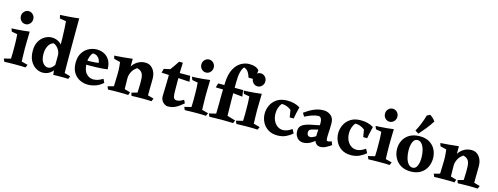

<svg xmlns="http://www.w3.org/2000/svg" viewBox="-20 -1538 6064 2339"><g transform="rotate(15 3012.0 -368.5)"><path d="M230 -435Q229 -377 227.5 -324Q226 -271 226 -228Q226 -191 227.5 -143Q229 -95 230 -58L310 -37L293 0Q267 -2 240.5 -2.5Q214 -3 161 -3Q112 -3 84.5 -2Q57 -1 26 0L10 -37L95 -58Q97 -108 97.5 -145Q98 -182 97 -226Q97 -249 96.5 -267Q96 -285 95 -307.5Q94 -330 91 -365L20 -378L5 -416Q28 -417 64.5 -419Q101 -421 144 -425Q187 -429 230 -435ZM155 -509Q123 -509 100 -533Q77 -557 77 -592Q77 -625 100 -649Q123 -673 155 -673Q187 -673 210 -649Q233 -625 233 -592Q233 -557 210 -533Q187 -509 155 -509Z M771 -747Q771 -683 770.5 -607Q770 -531 770 -434Q770 -353 770 -277.5Q770 -202 770.5 -144.5Q771 -87 772 -58L847 -37L832 0Q806 -2 781 -2Q756 -2 720 -2Q693 -2 675 -1.5Q657 -1 643 0Q642 -20 639.5 -37.5Q637 -55 635 -74Q636 -119 636.5 -164Q637 -209 637 -251Q637 -280 637 -308Q637 -336 636 -366Q636 -412 634.5 -466Q633 -520 630.5 -574Q628 -628 624 -672L543 -685L534 -728Q551 -728 581 -730Q611 -732 646.5 -734.5Q682 -737 715 -740.5Q748 -744 771 -747ZM510 -436Q565 -436 607 -407Q649 -378 668 -325L637 -240Q637 -275 622.5 -303.5Q608 -332 587 -350.5Q566 -369 547 -373Q507 -361 484.5 -318Q462 -275 462 -219Q462 -143 491 -106Q520 -69 557 -69Q592 -69 623.5 -107Q655 -145 667 -207L698 -162Q671 -89 624.5 -41Q578 7 510 7Q465 7 422.5 -18.5Q380 -44 353 -94.5Q326 -145 326 -221Q326 -292 354 -340Q382 -388 424.5 -412Q467 -436 510 -436Z M1080 -437Q1130 -437 1172.5 -415Q1215 -393 1240.5 -348.5Q1266 -304 1266 -237Q1244 -233 1208 -230Q1172 -227 1129 -225.5Q1086 -224 1043 -224Q1011 -224 988 -225Q965 -226 957 -227V-275Q968 -275 990.5 -275Q1013 -275 1041 -276Q1069 -277 1095.5 -279Q1122 -281 1140 -284Q1139 -305 1128.5 -326.5Q1118 -348 1097 -363Q1076 -378 1043 -378Q1023 -359 1011 -325.5Q999 -292 999 -248Q999 -158 1036.5 -115.5Q1074 -73 1129 -73Q1185 -73 1247 -113L1269 -67Q1226 -28 1177 -11Q1128 6 1080 6Q1024 6 975.5 -18.5Q927 -43 897.5 -92Q868 -141 868 -214Q868 -288 898.5 -337.5Q929 -387 977.5 -412Q1026 -437 1080 -437Z M1691 -435Q1748 -435 1784.5 -392Q1821 -349 1825 -281Q1826 -263 1825 -224.5Q1824 -186 1823.5 -141Q1823 -96 1823 -58L1898 -37L1882 0Q1856 -2 1823 -2.5Q1790 -3 1758 -3Q1719 -3 1688 -2Q1657 -1 1631 0L1618 -37L1691 -58Q1692 -92 1693 -115.5Q1694 -139 1694.5 -162.5Q1695 -186 1694 -218Q1693 -279 1672 -307Q1651 -335 1610 -344Q1566 -315 1546 -273Q1526 -231 1527 -193L1490 -237Q1497 -294 1524.5 -339Q1552 -384 1595 -409.5Q1638 -435 1691 -435ZM1528 -440Q1528 -407 1528 -386.5Q1528 -366 1527.5 -345.5Q1527 -325 1525 -291L1529 -58L1602 -37L1589 0Q1555 -2 1525 -2.5Q1495 -3 1459 -3Q1420 -3 1391.5 -2Q1363 -1 1334 0L1318 -37L1393 -58Q1393 -90 1395.5 -133.5Q1398 -177 1398 -216Q1398 -245 1397.5 -264.5Q1397 -284 1395 -305.5Q1393 -327 1389 -362L1311 -381L1299 -419Q1358 -422 1410.5 -427.5Q1463 -433 1528 -440Z M2130 -552Q2127 -503 2126 -435Q2125 -367 2126 -304Q2126 -252 2126.5 -211.5Q2127 -171 2128 -156Q2130 -119 2141 -104Q2152 -89 2176 -89Q2193 -89 2212 -95Q2231 -101 2262 -120L2282 -80Q2257 -59 2228.5 -38Q2200 -17 2166.5 -3.5Q2133 10 2092 10Q2057 10 2027.5 -20Q1998 -50 1998 -96Q1998 -125 2000 -171Q2002 -217 2003 -277Q2004 -315 2004 -338.5Q2004 -362 2004 -365Q2004 -371 1992.5 -378Q1981 -385 1965.5 -392.5Q1950 -400 1938 -407Q1926 -414 1925 -420Q1949 -424 1966 -428Q1983 -432 2003 -437Q2025 -466 2042.5 -491.5Q2060 -517 2083 -552ZM2258 -421 2268 -348Q2179 -355 2089.5 -359.5Q2000 -364 1911 -368L1925 -420Z M2506 -435Q2505 -377 2503.5 -324Q2502 -271 2502 -228Q2502 -191 2503.5 -143Q2505 -95 2506 -58L2586 -37L2569 0Q2543 -2 2516.5 -2.5Q2490 -3 2437 -3Q2388 -3 2360.5 -2Q2333 -1 2302 0L2286 -37L2371 -58Q2373 -108 2373.5 -145Q2374 -182 2373 -226Q2373 -249 2372.5 -267Q2372 -285 2371 -307.5Q2370 -330 2367 -365L2296 -378L2281 -416Q2304 -417 2340.5 -419Q2377 -421 2420 -425Q2463 -429 2506 -435ZM2431 -509Q2399 -509 2376 -533Q2353 -557 2353 -592Q2353 -625 2376 -649Q2399 -673 2431 -673Q2463 -673 2486 -649Q2509 -625 2509 -592Q2509 -557 2486 -533Q2463 -509 2431 -509Z M2690 -455Q2695 -560 2729.5 -624Q2764 -688 2814.5 -717Q2865 -746 2917 -746Q3007 -746 3043 -700Q3041 -663 3031 -636Q3021 -609 3004 -583H2950Q2934 -635 2912.5 -660Q2891 -685 2865 -689Q2843 -664 2831 -615.5Q2819 -567 2819 -487Q2819 -451 2819 -400.5Q2819 -350 2819.5 -292Q2820 -234 2821 -176Q2822 -118 2823 -68L2927 -37L2912 0Q2895 -1 2867 -1.5Q2839 -2 2809 -2.5Q2779 -3 2755 -3Q2725 -2 2684.5 -1.5Q2644 -1 2613 0L2596 -37L2683 -58Q2685 -125 2685 -183Q2685 -241 2685.5 -305Q2686 -369 2690 -455ZM2611 -420H2925L2937 -340Q2852 -349 2765 -357.5Q2678 -366 2595 -366Z M3157 -435Q3156 -377 3154.5 -324Q3153 -271 3153 -228Q3153 -191 3154.5 -143Q3156 -95 3157 -58L3237 -37L3220 0Q3194 -2 3167.5 -2.5Q3141 -3 3088 -3Q3039 -3 3011.5 -2Q2984 -1 2953 0L2937 -37L3022 -58Q3024 -108 3024.5 -145Q3025 -182 3024 -226Q3024 -249 3023.5 -267Q3023 -285 3022 -307.5Q3021 -330 3018 -365L2947 -378L2932 -416Q2955 -417 2991.5 -419Q3028 -421 3071 -425Q3114 -429 3157 -435ZM3082 -509Q3050 -509 3027 -533Q3004 -557 3004 -592Q3004 -625 3027 -649Q3050 -673 3082 -673Q3114 -673 3137 -649Q3160 -625 3160 -592Q3160 -557 3137 -533Q3114 -509 3082 -509Z M3657 -69Q3623 -38 3576.5 -16Q3530 6 3470 6Q3398 6 3349.5 -26Q3301 -58 3277 -108Q3253 -158 3253 -213Q3253 -269 3278 -320Q3303 -371 3353.5 -403.5Q3404 -436 3482 -436Q3524 -436 3564.5 -426.5Q3605 -417 3642 -394Q3628 -342 3622 -308.5Q3616 -275 3610 -245H3560L3545 -336Q3520 -357 3488 -369Q3456 -381 3424 -379Q3403 -354 3391.5 -320Q3380 -286 3380 -250Q3380 -196 3399 -157Q3418 -118 3449.5 -96.5Q3481 -75 3518 -75Q3543 -75 3571.5 -85.5Q3600 -96 3630 -118Z M3939 -436Q3992 -436 4031 -403.5Q4070 -371 4070 -305Q4070 -262 4068.5 -233Q4067 -204 4065.5 -181.5Q4064 -159 4064 -135Q4064 -107 4067.5 -95.5Q4071 -84 4087 -84Q4101 -84 4129 -97L4147 -53Q4111 -28 4078 -11.5Q4045 5 4008 5Q3977 5 3954 -19.5Q3931 -44 3931 -97Q3931 -146 3935.5 -193.5Q3940 -241 3940 -278Q3940 -309 3931 -328Q3922 -347 3901 -354Q3855 -352 3813 -337Q3771 -322 3727 -299L3701 -342Q3758 -384 3816.5 -410Q3875 -436 3939 -436ZM4010 -279 3950 -196Q3928 -191 3911 -186Q3894 -181 3880 -178Q3846 -171 3833 -160.5Q3820 -150 3820 -124Q3820 -103 3831 -91Q3842 -79 3861 -79Q3884 -79 3919.5 -100.5Q3955 -122 3980 -155L3999 -114Q3983 -94 3953.5 -65Q3924 -36 3883 -13.5Q3842 9 3793 9Q3768 9 3744.5 -4.5Q3721 -18 3705.5 -45Q3690 -72 3690 -112Q3690 -154 3715.5 -177.5Q3741 -201 3785 -214Q3829 -227 3882 -236Q3918 -242 3949 -251.5Q3980 -261 4010 -279Z M4584 -69Q4550 -38 4503.5 -16Q4457 6 4397 6Q4325 6 4276.5 -26Q4228 -58 4204 -108Q4180 -158 4180 -213Q4180 -269 4205 -320Q4230 -371 4280.5 -403.5Q4331 -436 4409 -436Q4451 -436 4491.5 -426.5Q4532 -417 4569 -394Q4555 -342 4549 -308.5Q4543 -275 4537 -245H4487L4472 -336Q4447 -357 4415 -369Q4383 -381 4351 -379Q4330 -354 4318.5 -320Q4307 -286 4307 -250Q4307 -196 4326 -157Q4345 -118 4376.5 -96.5Q4408 -75 4445 -75Q4470 -75 4498.5 -85.5Q4527 -96 4557 -118Z M4822 -435Q4821 -377 4819.5 -324Q4818 -271 4818 -228Q4818 -191 4819.5 -143Q4821 -95 4822 -58L4902 -37L4885 0Q4859 -2 4832.5 -2.5Q4806 -3 4753 -3Q4704 -3 4676.5 -2Q4649 -1 4618 0L4602 -37L4687 -58Q4689 -108 4689.5 -145Q4690 -182 4689 -226Q4689 -249 4688.5 -267Q4688 -285 4687 -307.5Q4686 -330 4683 -365L4612 -378L4597 -416Q4620 -417 4656.5 -419Q4693 -421 4736 -425Q4779 -429 4822 -435ZM4747 -509Q4715 -509 4692 -533Q4669 -557 4669 -592Q4669 -625 4692 -649Q4715 -673 4747 -673Q4779 -673 4802 -649Q4825 -625 4825 -592Q4825 -557 4802 -533Q4779 -509 4747 -509Z M5151 10Q5076 10 5025 -21.5Q4974 -53 4948 -105Q4922 -157 4922 -216Q4922 -274 4947.5 -323.5Q4973 -373 5024.5 -403.5Q5076 -434 5154 -434Q5228 -434 5277.5 -403Q5327 -372 5351.5 -322Q5376 -272 5376 -214Q5376 -155 5351 -103.5Q5326 -52 5276 -21Q5226 10 5151 10ZM5163 -41Q5201 -41 5219.5 -82.5Q5238 -124 5238 -186Q5238 -236 5226.5 -280.5Q5215 -325 5192.5 -353.5Q5170 -382 5137 -382Q5099 -382 5080.5 -340.5Q5062 -299 5062 -237Q5062 -187 5073.5 -142Q5085 -97 5108 -69Q5131 -41 5163 -41ZM5205 -719Q5225 -707 5243.5 -690Q5262 -673 5275 -653Q5244 -604 5208 -558.5Q5172 -513 5124 -460L5081 -487Q5110 -540 5131 -593Q5152 -646 5167 -700Q5175 -703 5185.5 -709Q5196 -715 5205 -719Z M5805 -435Q5862 -435 5898.5 -392Q5935 -349 5939 -281Q5940 -263 5939 -224.5Q5938 -186 5937.5 -141Q5937 -96 5937 -58L6012 -37L5996 0Q5970 -2 5937 -2.5Q5904 -3 5872 -3Q5833 -3 5802 -2Q5771 -1 5745 0L5732 -37L5805 -58Q5806 -92 5807 -115.5Q5808 -139 5808.5 -162.5Q5809 -186 5808 -218Q5807 -279 5786 -307Q5765 -335 5724 -344Q5680 -315 5660 -273Q5640 -231 5641 -193L5604 -237Q5611 -294 5638.5 -339Q5666 -384 5709 -409.5Q5752 -435 5805 -435ZM5642 -440Q5642 -407 5642 -386.5Q5642 -366 5641.5 -345.5Q5641 -325 5639 -291L5643 -58L5716 -37L5703 0Q5669 -2 5639 -2.5Q5609 -3 5573 -3Q5534 -3 5505.5 -2Q5477 -1 5448 0L5432 -37L5507 -58Q5507 -90 5509.5 -133.5Q5512 -177 5512 -216Q5512 -245 5511.5 -264.5Q5511 -284 5509 -305.5Q5507 -327 5503 -362L5425 -381L5413 -419Q5472 -422 5524.5 -427.5Q5577 -433 5642 -440Z"/></g></svg>

Font: Ruwudu
Style: Bold
Weight: 700
Designer: Becca Hirsbrunner Spalinger
Foundry: SIL International
Version: Version 3.000